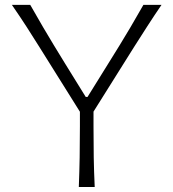

<svg xmlns="http://www.w3.org/2000/svg" viewBox="-20 -752 695 772"><path d="M296.9 0Q299.3 -62 300.3 -119.1Q301.3 -176.3 301.3 -243.7V-302.7L138.7 -562.5Q112.8 -604 87.6 -643.1Q62.5 -682.1 27.8 -732.4H101.6Q131.8 -679.7 153.8 -641.8Q175.8 -604 196.5 -570.3Q217.3 -536.6 242.2 -495.6L324.7 -362.3H332L412.1 -491.2Q439 -534.2 460.4 -569.1Q481.9 -604 504.4 -642.1Q526.9 -680.2 556.6 -732.4H629.4Q600.1 -689.5 572.5 -646.7Q544.9 -604 519 -563L356 -303.2V-243.7Q356 -176.3 356.9 -119.1Q357.9 -62 360.8 0Z"/></svg>

Font: Pinar DS1-Light
Style: Regular
Weight: 300
Designer: Amin Abedi
Version: Version 2.000